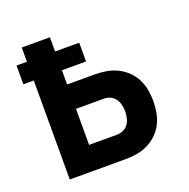

<svg xmlns="http://www.w3.org/2000/svg" viewBox="-99 -615 699 711"><g transform="rotate(-20 250.0 -260.0)"><path d="M59 0V-390H18V-464H59V-520H170V-464H265V-390H170V-334H280Q303 -334 325.5 -330Q348 -326 368 -316Q388 -306 404.5 -290Q421 -274 431 -254Q441 -234 445 -212Q449 -190 449 -167Q449 -144 445 -122Q441 -100 431 -80Q421 -60 404.5 -44Q388 -28 368 -18Q348 -8 325.5 -4Q303 0 280 0ZM170 -96H280Q293 -96 305 -101.5Q317 -107 324.5 -117.5Q332 -128 335 -141Q338 -154 338 -167Q338 -180 335 -193Q332 -206 324.5 -216.5Q317 -227 305 -232.5Q293 -238 280 -238H170Z"/></g></svg>

Font: Moesevka
Style: Bold
Weight: 700
Monospace: yes
Designer: Belleve Invis
Foundry: Belleve Invis
Version: Version 32.5.0; ttfautohint (v1.8.4)